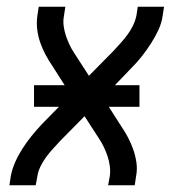

<svg xmlns="http://www.w3.org/2000/svg" viewBox="-20 -550 540 570"><path d="M8 0 12 -27Q16 -48 25 -68.5Q34 -89 46.5 -108.5Q59 -128 73.5 -146Q88 -164 104 -181L155 -233H81V-297H172L135 -355Q124 -371 115 -388Q106 -405 99.5 -423.5Q93 -442 90.5 -462.5Q88 -483 91 -504L95 -530H174L170 -504Q167 -488 169 -473Q171 -458 175.5 -444.5Q180 -431 186 -418Q192 -405 200 -393L244 -325L316 -398Q327 -410 338 -422Q349 -434 358.5 -447Q368 -460 375 -474.5Q382 -489 385 -504L389 -530H467L463 -504Q460 -482 450.5 -461.5Q441 -441 428.5 -421.5Q416 -402 402 -384Q388 -366 371 -349L321 -297H394V-233H303L340 -175Q351 -159 360 -142Q369 -125 375.5 -106.5Q382 -88 385 -67.5Q388 -47 384 -27L380 0H301L306 -27Q308 -42 306 -57Q304 -72 299.5 -85.5Q295 -99 289 -112Q283 -125 275 -137L231 -205L159 -132Q148 -120 137 -108Q126 -96 116.5 -83Q107 -70 100 -55.5Q93 -41 91 -27L86 0Z"/></svg>

Font: Iosevka Curly Oblique
Style: Regular
Weight: 400
Italic angle: -9°
Monospace: yes
Designer: Belleve Invis
Foundry: Belleve Invis
Version: Version 11.1.0; ttfautohint (v1.8.3)